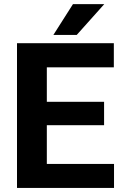

<svg xmlns="http://www.w3.org/2000/svg" viewBox="-20 -923 602 943"><path d="M63.5 0ZM491.2 -308.1H210V-117.7H540V0H63.5V-710.9H539.1V-592.3H210V-422.9H491.2ZM338.4 -902.8H492.2L356.9 -751.5H242.2Z"/></svg>

Font: Roboto
Style: Bold
Weight: 700
Designer: Google
Version: Version 2.134; 2016; ttfautohint (v1.6)